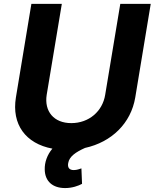

<svg xmlns="http://www.w3.org/2000/svg" viewBox="-20 -747 781 970"><path d="M587.7 -727.3 511.4 -268.1C498.2 -185 429.7 -125 340.2 -125C251.4 -125 202.8 -185 215.9 -268.1L292.3 -727.3H138.5L60.4 -255C38 -118.6 109.7 -21.3 244.7 3.9C218.4 34.8 204.9 73.5 206 109.4C207 169.4 246.4 203.1 308.9 203.1C345.5 203.1 375.7 191.8 394.5 181.8L391.3 103.7C381.4 106.9 368.6 112.2 352.6 112.2C329.9 112.2 320.3 99.4 324.6 76.7C329.9 43.3 363.6 21 409.4 0.4C544 -29.1 641.7 -124.3 663.4 -255L741.5 -727.3Z"/></svg>

Font: Magic Ui Pro
Style: Bold Italic
Weight: 700
Italic angle: -9.39999°
Designer: Stefan Endress, Andreas Faust
Version: Version 1.000;FEAKit 1.0